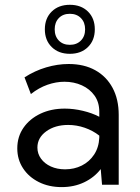

<svg xmlns="http://www.w3.org/2000/svg" viewBox="-20 -762 576 792"><path d="M469.7 0H400.9L395.5 -64.5Q368.7 -29.8 327.1 -10Q285.6 9.8 234.4 9.8Q181.6 9.8 140.1 -11Q98.6 -31.7 75 -67.9Q51.3 -104 51.3 -149.9Q51.3 -198.2 76.9 -235.1Q102.5 -272 146.7 -293Q190.9 -314 247.1 -314Q283.7 -314 321.8 -304.9Q359.9 -295.9 389.6 -280.3V-300.8Q389.6 -339.8 370.1 -367.4Q350.6 -395 317.9 -409.9Q285.2 -424.8 245.6 -424.8Q211.4 -424.8 175.8 -412.4Q140.1 -399.9 107.4 -374L81.1 -442.9Q123.5 -470.2 170.4 -484.1Q217.3 -498 263.2 -498Q326.7 -498 372.8 -472.4Q418.9 -446.8 444.3 -399.7Q469.7 -352.5 469.7 -288.1ZM248.5 -63.5Q286.1 -63.5 317.4 -79.1Q348.6 -94.7 368.2 -124.3Q387.7 -153.8 389.6 -194.3V-202.6Q362.8 -223.6 329.3 -235.1Q295.9 -246.6 261.2 -246.6Q207 -246.6 170.7 -220.2Q134.3 -193.8 134.3 -153.3Q134.3 -127.9 149.2 -107.4Q164.1 -86.9 189.9 -75.2Q215.8 -63.5 248.5 -63.5ZM268.1 -540Q221.7 -540 193.4 -567.9Q165 -595.7 165 -641.1Q165 -686.5 193.4 -714.4Q221.7 -742.2 268.1 -742.2Q314.5 -742.2 342.8 -714.4Q371.1 -686.5 371.1 -641.1Q371.1 -595.7 342.8 -567.9Q314.5 -540 268.1 -540ZM268.1 -577.1Q296.4 -577.1 313.7 -594.7Q331.1 -612.3 331.1 -641.1Q331.1 -669.9 313.7 -687.5Q296.4 -705.1 268.1 -705.1Q239.7 -705.1 222.7 -687.5Q205.6 -669.9 205.6 -641.1Q205.6 -612.3 222.7 -594.7Q239.7 -577.1 268.1 -577.1Z"/></svg>

Font: Kumbh Sans
Style: Regular
Weight: 400
Version: Version 1.005